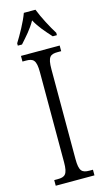

<svg xmlns="http://www.w3.org/2000/svg" viewBox="-140 -975 558 1020"><g transform="rotate(-15 138.5 -465.5)"><path d="M30 -784V-771H53C85 -807 114 -838 138 -881C161 -838 190 -807 222 -771H245V-784C221 -822 187 -886 170 -931H106C90 -886 54 -822 30 -784ZM32 0H245V-31H226C185 -31 170 -43 170 -110V-604C170 -672 185 -683 226 -683H245V-714H32V-683H51C91 -683 107 -672 107 -604V-109C107 -42 91 -31 51 -31H32Z"/></g></svg>

Font: Noto Serif Thai ExtraCondensed Light
Style: Regular
Weight: 300
Width: 2
Designer: Monotype Design Team
Foundry: Monotype Imaging Inc.
Version: Version 2.002